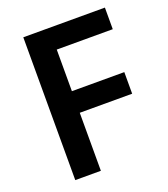

<svg xmlns="http://www.w3.org/2000/svg" viewBox="-132 -808 791 902"><g transform="rotate(-20 263.5 -357.0)"><path d="M217 0H89V-714H497V-606H217V-398H479V-290H217Z"/></g></svg>

Font: Noto Sans Lao Looped SemiBold
Style: Regular
Weight: 600
Designer: Mark Frömberg, Ben Mitchell
Foundry: The Fontpad Ltd
Version: Version 1.002; ttfautohint (v1.8.4.7-5d5b)